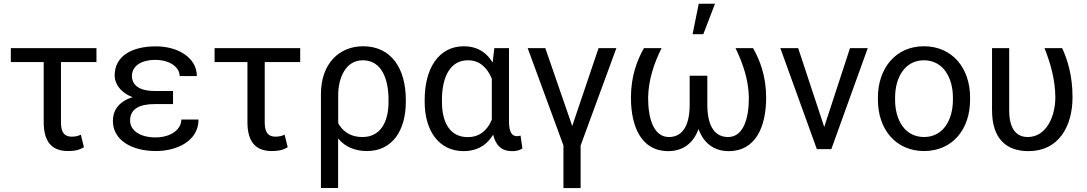

<svg xmlns="http://www.w3.org/2000/svg" viewBox="-20 -780 5682 1004"><path d="M484.4 -528.3H36.6V-455.6H208.5V-141.6C208.5 -34.2 254.9 9.8 335.9 9.8C365.2 9.8 391.1 6.8 418.9 -10.3L402.8 -75.7C389.2 -69.3 375 -65.4 355.5 -65.4C323.2 -65.4 298.8 -80.1 298.8 -138.7V-455.6H484.4Z M625 -249.5C589.4 -226.1 570.3 -191.9 570.3 -147.5C570.3 -49.3 665.5 9.8 795.4 9.8C903.3 9.8 1018.1 -41.5 1018.1 -154.8H928.2C928.2 -105 876 -61.5 793 -61.5C708.5 -61.5 660.2 -100.6 660.2 -149.4C660.2 -209.5 707.5 -235.8 790 -235.8H884.8V-304.2H790C705.6 -304.2 669.9 -336.4 669.9 -383.3C669.9 -426.8 707 -466.8 793.5 -466.8C863.8 -466.8 919.4 -431.2 919.4 -382.3H1009.3C1009.3 -478 911.1 -537.6 795.4 -537.6C665 -537.6 579.6 -483.9 579.6 -385.7C579.6 -350.1 599.1 -316.4 633.8 -292.5C645.5 -284.2 658.7 -277.3 673.8 -272C654.8 -266.1 638.7 -258.8 625 -249.5Z M1549.8 -528.3H1102.1V-455.6H1273.9V-141.6C1273.9 -34.2 1320.3 9.8 1401.4 9.8C1430.7 9.8 1456.5 6.8 1484.4 -10.3L1468.3 -75.7C1454.6 -69.3 1440.4 -65.4 1420.9 -65.4C1388.7 -65.4 1364.3 -80.1 1364.3 -138.7V-455.6H1549.8Z M1658.2 203.1H1748V-56.2C1749 -54.7 1750 -53.7 1751 -52.7C1785.2 -12.7 1835 9.8 1899.4 9.8C2029.8 9.8 2102.1 -95.7 2102.1 -247.6V-257.8C2102.1 -423.3 2024.9 -538.1 1878.9 -538.1C1754.4 -538.1 1658.2 -448.2 1658.2 -287.6ZM1748.5 -136.7V-282.7C1748.5 -367.2 1784.2 -464.8 1877 -464.8C1973.6 -464.8 2011.7 -371.1 2011.7 -257.8V-247.6C2011.7 -143.6 1970.7 -63.5 1875.5 -63.5C1830.1 -63.5 1797.4 -78.6 1773.4 -102.5C1763.2 -112.3 1754.9 -123.5 1748.5 -136.7Z M2564.9 -528.3 2556.2 -453.1C2552.7 -459 2548.8 -464.4 2544.9 -469.7C2512.7 -513.2 2467.3 -538.1 2405.8 -538.1C2274.4 -538.1 2200.7 -423.3 2200.7 -257.8V-247.6C2200.7 -96.2 2274.9 10.3 2404.8 10.3C2466.8 10.3 2514.2 -14.6 2545.9 -57.1C2550.3 -63 2554.7 -69.3 2559.1 -75.7C2561 -67.4 2563.5 -60.1 2565.9 -52.7C2583 -8.8 2613.3 10.3 2656.7 10.3C2676.3 10.3 2693.8 8.3 2711.9 -3.9L2702.1 -70.8C2696.8 -69.3 2691.4 -67.9 2683.6 -67.9C2660.2 -67.9 2641.6 -84 2641.6 -146V-528.3ZM2291 -257.8C2291 -371.1 2330.1 -464.8 2426.8 -464.8C2490.7 -464.8 2527.8 -423.8 2551.3 -370.1C2551.3 -369.6 2551.3 -368.7 2551.8 -368.2V-154.3C2545.4 -139.2 2538.1 -126 2528.8 -113.8C2505.4 -82.5 2472.7 -63 2425.8 -63C2330.1 -63 2291 -143.6 2291 -247.6Z M2972.2 -121.1 2831.5 -528.3H2739.3L2926.3 -19.5V203.6H3016.1V-19L3203.1 -528.3H3109.9Z M3347.2 -528.3C3312 -465.3 3279.3 -383.8 3279.3 -269C3279.3 -118.2 3333.5 10.3 3474.1 10.3C3547.4 10.3 3603.5 -27.3 3630.9 -101.1C3631.3 -102.5 3632.3 -104 3632.8 -105.5L3634.3 -101.1C3662.6 -27.3 3717.3 10.3 3791 10.3C3931.6 10.3 3986.3 -118.2 3986.3 -269C3986.3 -383.3 3953.1 -466.3 3918 -528.3H3826.2C3865.2 -447.8 3894.5 -361.3 3896 -269C3896 -159.7 3867.2 -63.5 3787.1 -63.5C3725.1 -63.5 3678.7 -109.4 3678.7 -233.4V-383.8H3586.4V-233.4C3586.4 -109.4 3540 -63.5 3478 -63.5C3397.9 -63.5 3369.1 -160.2 3369.1 -269C3370.6 -360.8 3399.4 -448.2 3439.5 -528.3ZM3601.6 -601.1H3657.7L3718.8 -760.3H3633.8Z M4153.8 -528.3H4060.5L4251.5 0H4327.1L4517.6 -528.3H4424.8L4290 -116.2Z M4570.8 -257.3C4570.8 -105 4663.6 9.8 4812 9.8C4961.4 9.8 5052.7 -105 5052.7 -257.3V-270.5C5052.7 -423.3 4960.4 -538.1 4811 -538.1C4664.1 -538.1 4570.8 -423.3 4570.8 -270.5ZM4660.6 -270.5C4660.6 -373.5 4711.4 -464.8 4811 -464.8C4912.1 -464.8 4962.9 -373.5 4962.9 -270.5V-257.3C4962.9 -153.3 4912.1 -63.5 4812 -63.5C4711.4 -63.5 4660.6 -153.3 4660.6 -257.3Z M5167.5 -528.3V-204.1C5167.5 -55.2 5241.2 10.3 5358.4 10.3C5515.6 10.3 5588.4 -118.7 5588.4 -272C5588.4 -383.8 5562.5 -467.3 5534.2 -528.3H5441.9C5473.6 -448.2 5498 -362.8 5498.5 -271C5498.5 -169.9 5450.7 -63.5 5354.5 -63.5C5298.3 -63.5 5257.3 -101.1 5257.3 -203.1V-528.3Z"/></svg>

Font: Bert Sans
Style: Regular
Weight: 400
Designer: Christian Robertson (Google), Cristiano Sobral
Foundry: Google, Cristiano Sobral
Version: Version 3.101